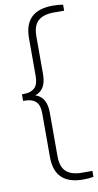

<svg xmlns="http://www.w3.org/2000/svg" viewBox="-111 -864 579 1140"><g transform="rotate(-10 178.0 -294.0)"><path d="M294 230Q122.5 230 122.5 64.5V-200.5Q122.5 -248.5 100 -270Q77.5 -291.5 33 -291.5H23.5V-331.5H33Q77.5 -331.5 100 -352.8Q122.5 -374 122.5 -422V-652.5Q122.5 -818 294 -818Q330 -818 356.5 -813V-777H294.5Q230.5 -777 199 -748.2Q167.5 -719.5 167.5 -655V-427Q167.5 -333 100.5 -311.5Q167.5 -289.5 167.5 -195.5V67Q167.5 131.5 199 160.2Q230.5 189 294.5 189H356.5V225Q330 230 294 230Z"/></g></svg>

Font: Encode Sans XLt
Style: Regular
Weight: 200
Designer: Multiple Designers
Foundry: Impallari Type
Version: Version 3.002; ttfautohint (v1.8.3) -l 8 -r 50 -G 200 -x 14 